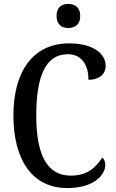

<svg xmlns="http://www.w3.org/2000/svg" viewBox="-20 -944 588 974"><path d="M327 -802C359 -802 387 -819 387 -863C387 -908 359 -924 327 -924C293 -924 267 -908 267 -863C267 -819 293 -802 327 -802ZM321 10C460 10 514 -59 514 -107C514 -123 508 -138 499 -145C468 -97 425 -53 339 -53C215 -53 164 -165 164 -358C164 -553 209 -669 324 -669C402 -669 429 -603 429 -539C482 -539 516 -567 516 -610C516 -672 452 -724 331 -724C144 -724 48 -577 48 -358C48 -137 141 10 321 10Z"/></svg>

Font: Noto Serif Georgian Condensed Medium
Style: Regular
Weight: 500
Width: 3
Designer: Monotype Design Team, Akaki Razmadze
Foundry: Google LLC
Version: Version 2.003